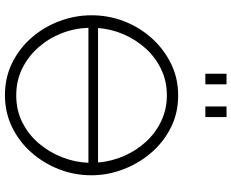

<svg xmlns="http://www.w3.org/2000/svg" viewBox="-102 -854 961 798"><g transform="rotate(90 379.0 -455.5)"><path d="M376 5Q302 5 241 -25.5Q180 -56 136 -107Q92 -158 68 -222.5Q44 -287 44 -355Q44 -426 69 -490.5Q94 -555 139.5 -605.5Q185 -656 245.5 -685.5Q306 -715 377 -715Q451 -715 512 -684Q573 -653 617 -601Q661 -549 685 -485Q709 -421 709 -355Q709 -283 683.5 -218.5Q658 -154 613 -103.5Q568 -53 507.5 -24Q447 5 376 5ZM377 -668Q317 -668 267.5 -644Q218 -620 181.5 -579.5Q145 -539 123 -488Q101 -437 97 -382H656Q651 -439 628.5 -490.5Q606 -542 569 -582Q532 -622 483 -645Q434 -668 377 -668ZM377 -42Q439 -42 489.5 -67.5Q540 -93 576.5 -136Q613 -179 634 -232.5Q655 -286 657 -342H96Q98 -283 119.5 -229Q141 -175 178.5 -133Q216 -91 266 -66.5Q316 -42 377 -42ZM287 -828V-916H331V-828ZM423 -828V-916H467V-828Z"/></g></svg>

Font: Raleway Light
Style: Regular
Weight: 300
Designer: Matt McInerney, Pablo Impallari, Rodrigo Fuenzalida
Foundry: Matt McInerney, Pablo Impallari, Rodrigo Fuenzalida
Version: Version 4.026